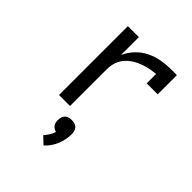

<svg xmlns="http://www.w3.org/2000/svg" viewBox="-212 -648 1025 1025"><g transform="rotate(45 300.0 -135.5)"><path d="M157 0V-520H240V-385Q255 -419 281 -446.5Q307 -474 340.5 -490.5Q374 -507 411 -513.5Q448 -520 486 -520H527V-375H444V-446Q426 -444 407.5 -441Q389 -438 371.5 -432.5Q354 -427 337 -419.5Q320 -412 304.5 -401.5Q289 -391 276.5 -377.5Q264 -364 255.5 -347.5Q247 -331 243.5 -312.5Q240 -294 240 -276V0ZM289 249 249 211Q261 198 270.5 182.5Q280 167 285 151Q277 149 269 144.5Q261 140 256 132.5Q251 125 249 116.5Q247 108 247 99Q247 88 250 77.5Q253 67 260.5 59.5Q268 52 278.5 49Q289 46 300 46Q311 46 321.5 49Q332 52 339.5 59.5Q347 67 350 77.5Q353 88 353 99Q353 120 349 140.5Q345 161 337 180.5Q329 200 317 217.5Q305 235 289 249Z"/></g></svg>

Font: Iosevka Meiseki Sans
Style: Regular
Weight: 400
Monospace: yes
Designer: Belleve Invis
Foundry: Belleve Invis
Version: Version 11.2.6; ttfautohint (v1.8.4)